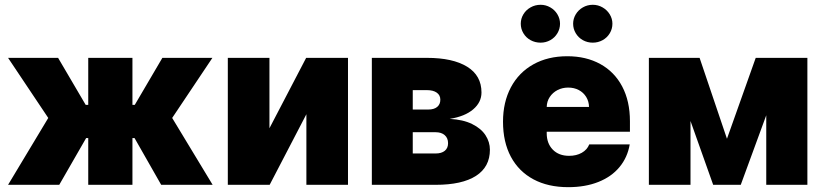

<svg xmlns="http://www.w3.org/2000/svg" viewBox="-20 -772 3436 802"><path d="M181.6 -279.3 13.7 -530.3H222.7L337.9 -334H348.6V-530.3H533.2V-334H543L658.2 -530.3H867.2L699.2 -279.3L868.2 0H653.3L542 -195.3H533.2V0H348.6V-195.3H339.8L227.5 0H13.7Z M1258.8 -530.3H1433.6V0H1259.8V-294.9L1106.4 0H931.6V-530.3H1105.5V-236.3Z M1533.2 -530.3H1763.7Q1871.1 -530.3 1931.2 -493.4Q1991.2 -456.5 1991.2 -385.7Q1991.2 -344.7 1956.5 -315.2Q1921.9 -285.6 1858.4 -275.4Q1914.6 -272.5 1952.1 -253.9Q1989.7 -235.4 2008.1 -207Q2026.4 -178.7 2026.4 -146.5Q2026.4 -74.7 1968.3 -37.4Q1910.2 0 1799.8 0H1533.2ZM1851.6 -173.8Q1851.6 -195.3 1837.6 -207.5Q1823.7 -219.7 1799.8 -219.7H1704.1V-130.9H1799.8Q1824.2 -130.9 1837.9 -142.1Q1851.6 -153.3 1851.6 -173.8ZM1819.3 -355.5Q1819.3 -374.5 1804.4 -385Q1789.6 -395.5 1763.7 -395.5H1704.1V-314.5H1769.5Q1793 -314.5 1806.2 -325.4Q1819.3 -336.4 1819.3 -355.5Z M2081.1 -263.7Q2081.1 -345.2 2114 -407.2Q2147 -469.2 2207.8 -503.2Q2268.6 -537.1 2349.6 -537.1Q2428.2 -537.1 2487.3 -504.6Q2546.4 -472.2 2578.9 -410.9Q2611.3 -349.6 2611.3 -265.6V-221.7H2263.7V-214.8Q2263.7 -173.3 2288.8 -147.2Q2314 -121.1 2357.4 -121.1Q2387.7 -121.1 2410.2 -133.8Q2432.6 -146.5 2441.4 -168.9H2610.4Q2601.1 -114.3 2567.6 -74Q2534.2 -33.7 2479.5 -12Q2424.8 9.8 2353.5 9.8Q2269.5 9.8 2208.3 -22.9Q2147 -55.7 2114 -117.2Q2081.1 -178.7 2081.1 -263.7ZM2440.4 -325.2Q2439.9 -348.6 2428.5 -367.2Q2417 -385.7 2397.5 -396Q2377.9 -406.2 2353.5 -406.2Q2329.1 -406.2 2308.8 -395.8Q2288.6 -385.3 2276.4 -366.9Q2264.2 -348.6 2263.7 -325.2ZM2155.3 -672.9Q2155.3 -694.3 2166.3 -712.4Q2177.2 -730.5 2196.3 -741.2Q2215.3 -752 2238.3 -752Q2259.8 -752 2278.6 -741.2Q2297.4 -730.5 2308.3 -712.2Q2319.3 -693.8 2319.3 -672.9Q2319.3 -651.4 2308.3 -633.1Q2297.4 -614.7 2278.6 -604.2Q2259.8 -593.8 2238.3 -593.8Q2215.3 -593.8 2196.3 -604.2Q2177.2 -614.7 2166.3 -633.1Q2155.3 -651.4 2155.3 -672.9ZM2374 -672.9Q2374 -693.8 2385 -712.2Q2396 -730.5 2414.8 -741.2Q2433.6 -752 2456.1 -752Q2478 -752 2496.8 -741.2Q2515.6 -730.5 2526.9 -712.2Q2538.1 -693.8 2538.1 -672.9Q2538.1 -651.4 2527.1 -633.1Q2516.1 -614.7 2497.1 -604.2Q2478 -593.8 2456.1 -593.8Q2433.6 -593.8 2414.8 -604.2Q2396 -614.7 2385 -633.1Q2374 -651.4 2374 -672.9Z M3136.7 -530.3H3352.5V0H3180.7V-290.5L3074.2 0H2959L2864.3 -266.6V0H2690.4V-530.3H2902.3L3016.6 -192.4Z"/></svg>

Font: Pretendard GOV Black
Style: Regular
Weight: 900
Designer: Base glyphs from Inter by Rasmus Andersson; Hangeul glyphs from Noto Sans CJK(Source Han Sans) by Jang Soo-young and Kan
Foundry: Kil Hyung-jin
Version: Version 1.309